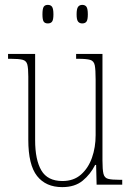

<svg xmlns="http://www.w3.org/2000/svg" viewBox="-20 -757 540 787"><path d="M235 10Q168 10 132 -35.5Q96 -81 96 -184V-443Q96 -477 92 -492.5Q88 -508 72.5 -512Q57 -516 24 -516H13V-536H124V-182Q124 -102 149.5 -58.5Q175 -15 236 -15Q282 -15 312 -41.5Q342 -68 357 -110.5Q372 -153 372 -203V-431Q372 -471 368.5 -489Q365 -507 350 -511.5Q335 -516 300 -516H292V-536H400V-99Q400 -62 404 -45Q408 -28 423 -24Q438 -20 470 -20H481V0H376L374 -81H370Q351 -43 319 -16.5Q287 10 235 10ZM317 -661Q306 -661 300 -668.5Q294 -676 294 -698Q294 -721 300 -729Q306 -737 317 -737Q329 -737 334.5 -729Q340 -721 340 -698Q340 -676 334.5 -668.5Q329 -661 317 -661ZM176 -661Q164 -661 159 -668.5Q154 -676 154 -698Q154 -721 159 -729Q164 -737 176 -737Q188 -737 193.5 -729Q199 -721 199 -698Q199 -676 193.5 -668.5Q188 -661 176 -661Z"/></svg>

Font: Noto Serif Lao Condensed Thin
Style: Regular
Weight: 100
Width: 3
Designer: Monotype Design Team
Foundry: Monotype Imaging Inc.
Version: Version 2.003; ttfautohint (v1.8.4.7-5d5b)